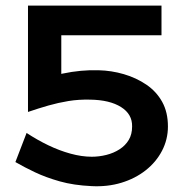

<svg xmlns="http://www.w3.org/2000/svg" viewBox="-20 -640 662 686"><path d="M109 -620H557V-514H109ZM580 -188Q580 -142 559 -101.5Q538 -61 500.5 -31.5Q463 -2 413.5 13Q364 28 307 25Q243 22 193.5 8Q144 -6 105 -24.5Q66 -43 35 -61L75 -165Q113 -140 152.5 -121Q192 -102 232 -91Q272 -80 308 -80Q334 -80 360 -86.5Q386 -93 407 -106.5Q428 -120 440 -140Q452 -160 452 -188Q453 -232 412.5 -257.5Q372 -283 302 -284Q261 -285 224.5 -279Q188 -273 153 -263Q118 -253 80 -240V-341Q137 -363 203.5 -377Q270 -391 332 -389Q378 -388 422.5 -375Q467 -362 503 -337.5Q539 -313 559.5 -276Q580 -239 580 -188ZM80 -620H199V-317L80 -283Z"/></svg>

Font: BioRhyme ExtraBold
Style: Bold
Weight: 700
Version: Version 1.600;gftools[0.9.33]